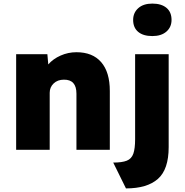

<svg xmlns="http://www.w3.org/2000/svg" viewBox="-20 -835 1032 1070"><path d="M70 0V-533H244L249 -476Q276 -507 318 -525.5Q360 -544 406 -544Q496 -544 544 -488.5Q592 -433 592 -328V0H406V-313Q406 -392 336 -391Q301 -391 279 -370Q257 -349 257 -318V0ZM829 -634Q778 -634 750 -657.5Q722 -681 722 -724Q722 -764 750.5 -789.5Q779 -815 829 -815Q879 -815 907.5 -791.5Q936 -768 936 -724Q936 -684 907.5 -659Q879 -634 829 -634ZM682 215 611 71Q660 71 686.5 60.5Q713 50 723 21.5Q733 -7 733 -59V-533H920V-15Q920 109 860 162Q800 215 682 215Z"/></svg>

Font: Lexend Deca ExtraBold
Style: Regular
Weight: 800
Designer: Bonnie Shaver-Troup, Thomas Jockin
Foundry: Lexend
Version: Version 1.008; ttfautohint (v1.8.4.7-5d5b)